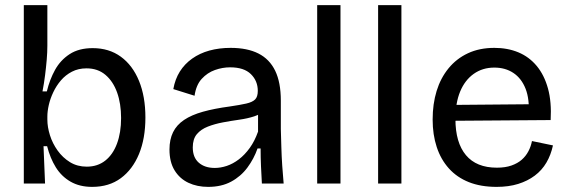

<svg xmlns="http://www.w3.org/2000/svg" viewBox="-20 -717 2219 750"><path d="M340 13Q291 13 255.5 -7.5Q220 -28 198 -63.5Q176 -99 164 -146H150L156 0H73V-252V-697H165V-539Q165 -513 162.5 -483.5Q160 -454 156 -422.5Q152 -391 146 -360H163Q174 -406 195 -444Q216 -482 252 -505.5Q288 -529 342 -529Q406 -529 452 -495.5Q498 -462 523 -401Q548 -340 548 -258Q548 -176 523 -115.5Q498 -55 452 -21Q406 13 340 13ZM319 -66Q361 -66 391 -89.5Q421 -113 437 -156Q453 -199 453 -256Q453 -312 437.5 -355.5Q422 -399 392 -424.5Q362 -450 318 -450Q286 -450 261 -437Q236 -424 218 -403Q200 -382 188 -356.5Q176 -331 170.5 -306.5Q165 -282 165 -262V-250Q165 -221 175 -189Q185 -157 205 -129Q225 -101 253.5 -83.5Q282 -66 319 -66Z M793 13Q750 13 716 -3Q682 -19 662 -51.5Q642 -84 642 -133Q642 -172 656 -200.5Q670 -229 699 -248.5Q728 -268 772.5 -280.5Q817 -293 877 -301Q918 -307 942 -312.5Q966 -318 976.5 -328.5Q987 -339 987 -362Q987 -401 960 -427.5Q933 -454 879 -454Q849 -454 819.5 -443.5Q790 -433 768 -409Q746 -385 740 -343L657 -369Q664 -408 682.5 -437.5Q701 -467 730.5 -488Q760 -509 798 -519.5Q836 -530 881 -530Q946 -530 989.5 -508Q1033 -486 1055 -440.5Q1077 -395 1077 -324V-213Q1078 -180 1079 -143Q1080 -106 1082.5 -69.5Q1085 -33 1088 0H1003Q1001 -34 999.5 -68Q998 -102 998 -137H986Q972 -97 946.5 -62.5Q921 -28 883 -7.5Q845 13 793 13ZM819 -61Q842 -61 866 -69Q890 -77 913 -94.5Q936 -112 955.5 -139Q975 -166 988 -203V-289L1015 -287Q999 -271 973 -262.5Q947 -254 915 -249.5Q883 -245 851 -239Q819 -233 792 -222.5Q765 -212 749 -193Q733 -174 733 -141Q733 -102 756.5 -81.5Q780 -61 819 -61Z M1219 0V-697H1310V0Z M1457 0V-697H1548V0Z M1920 13Q1858 13 1811.5 -5.5Q1765 -24 1733.5 -59Q1702 -94 1686 -142.5Q1670 -191 1670 -250Q1670 -311 1685.5 -361.5Q1701 -412 1732 -450Q1763 -488 1808 -509Q1853 -530 1911 -530Q1963 -530 2005 -512.5Q2047 -495 2076.5 -459.5Q2106 -424 2120.5 -371.5Q2135 -319 2131 -248L1727 -245V-307L2074 -310L2045 -269Q2049 -330 2033 -370.5Q2017 -411 1985.5 -432Q1954 -453 1911 -453Q1865 -453 1830.5 -428.5Q1796 -404 1777.5 -359.5Q1759 -315 1759 -252Q1759 -160 1800 -111Q1841 -62 1921 -62Q1954 -62 1978 -70.5Q2002 -79 2018 -93Q2034 -107 2044 -126Q2054 -145 2058 -166L2140 -149Q2132 -112 2114.5 -82Q2097 -52 2069 -31Q2041 -10 2004 1.5Q1967 13 1920 13Z"/></svg>

Font: Bricolage Grotesque 28pt
Style: Regular
Weight: 400
Version: Version 1.001;gftools[0.9.33.dev8+g029e19f]